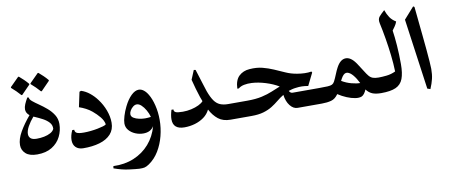

<svg xmlns="http://www.w3.org/2000/svg" viewBox="-82 -1082 4039 1726"><g transform="rotate(-10 1937.0 -219.0)"><path d="M188 6Q118 6 83.5 -25.5Q49 -57 49 -103Q49 -158 86.5 -223Q124 -288 180 -354Q149 -378 149 -412Q149 -433 159.5 -458Q170 -483 188 -514L201 -511Q201 -494 224 -475Q247 -456 281.5 -432.5Q316 -409 350.5 -379.5Q385 -350 408 -313.5Q431 -277 431 -231Q431 -170 404 -115.5Q377 -61 323 -27.5Q269 6 188 6ZM136 -189Q136 -164 153 -149Q170 -134 208 -134Q243 -134 276 -140.5Q309 -147 334.5 -161Q360 -175 369 -196Q371 -230 349 -254.5Q327 -279 293 -297Q259 -315 224 -330Q217 -333 212 -335Q179 -297 157.5 -258Q136 -219 136 -189ZM319 -547Q300 -569 280 -588.5Q260 -608 238 -627V-634L318 -714H325Q346 -696 366 -677Q386 -658 405 -635V-628L326 -547ZM140 -544Q121 -566 101 -585.5Q81 -605 59 -624V-631L139 -711H146Q167 -693 187 -674Q207 -655 226 -632V-625L147 -544Z M630 -347 659 -483 674 -489Q715 -476 751 -447Q787 -418 815 -380Q852 -331 873.5 -273Q895 -215 895 -160Q895 -97 858 -56Q821 -15 755 4.5Q689 24 603 23Q561 22 537 -1.5Q513 -25 513 -67Q513 -107 535 -155H553Q553 -134 570 -124.5Q587 -115 636 -115Q665 -115 698 -118.5Q731 -122 761.5 -128Q792 -134 813.5 -140.5Q835 -147 841 -154Q835 -189 807.5 -222.5Q780 -256 745 -285Q720 -306 690 -321.5Q660 -337 630 -347Z M1186 -409Q1209 -409 1230.5 -392.5Q1252 -376 1269 -347Q1294 -306 1309.5 -243Q1325 -180 1325 -109Q1325 -36 1306.5 36.5Q1288 109 1251.5 169.5Q1215 230 1160 268Q1135 285 1117 289Q1099 293 1070 292Q1037 290 974.5 282Q912 274 840 248L843 228Q946 232 1030.5 197Q1115 162 1173.5 95Q1232 28 1257 -64Q1242 -39 1218 -26.5Q1194 -14 1160 -14Q1123 -14 1088 -28.5Q1053 -43 1030 -69.5Q1007 -96 1007 -132Q1007 -158 1019.5 -199.5Q1032 -241 1052 -281Q1081 -340 1116.5 -374.5Q1152 -409 1186 -409ZM1074 -205Q1074 -183 1095 -170Q1116 -157 1145 -151Q1174 -145 1199 -145Q1223 -145 1252 -149Q1243 -182 1225.5 -212.5Q1208 -243 1187 -262.5Q1166 -282 1145 -282Q1128 -282 1111.5 -269Q1095 -256 1084.5 -238Q1074 -220 1074 -205Z M1670 -414 1705 -498 1721 -495Q1726 -481 1736.5 -446Q1747 -411 1760.5 -369Q1774 -327 1786 -289Q1807 -232 1829.5 -200Q1852 -168 1882.5 -155Q1913 -142 1957 -142H1964Q1987 -142 1995.5 -120.5Q2004 -99 2004 -73Q2004 -46 1995.5 -23Q1987 0 1964 0H1953Q1885 0 1842 -34Q1799 -68 1769 -125Q1749 -84 1712.5 -57.5Q1676 -31 1629.5 -17.5Q1583 -4 1534 -4Q1430 -4 1430 -95Q1430 -131 1445 -180H1463Q1461 -162 1477.5 -153.5Q1494 -145 1544 -145Q1583 -145 1621 -153.5Q1659 -162 1689 -176.5Q1719 -191 1733 -208Q1729 -218 1725.5 -228Q1722 -238 1718 -248Q1705 -286 1693 -328.5Q1681 -371 1670 -414Z M2565 0Q2527 0 2497 -38Q2467 -76 2459 -137Q2426 -117 2397 -93Q2368 -69 2334.5 -48Q2301 -27 2255.5 -13.5Q2210 0 2144 0H1964Q1929 0 1911.5 -22.5Q1894 -45 1894 -71Q1894 -98 1912 -120Q1930 -142 1964 -142H2130Q2209 -142 2264 -154.5Q2319 -167 2360.5 -184.5Q2402 -202 2440 -217Q2389 -248 2322.5 -268.5Q2256 -289 2197 -292Q2159 -294 2127 -287.5Q2095 -281 2075 -264H2061Q2064 -342 2102.5 -378Q2141 -414 2199 -418Q2265 -423 2317 -409.5Q2369 -396 2415 -376Q2464 -355 2511.5 -333.5Q2559 -312 2614 -303Q2649 -297 2682 -296Q2715 -295 2744 -300L2749 -290L2693 -177Q2636 -188 2582 -180Q2562 -178 2545 -173.5Q2528 -169 2513 -164Q2524 -142 2545 -142H2786Q2807 -142 2817.5 -119.5Q2828 -97 2827 -70Q2827 -44 2816.5 -22Q2806 0 2786 0Z M3149 0Q3125 9 3090 3.5Q3055 -2 3015 -18.5Q2975 -35 2937 -60Q2910 -20 2872.5 -10Q2835 0 2786 0Q2757 0 2737 -21.5Q2717 -43 2717 -72Q2717 -102 2737 -122Q2757 -142 2786 -142Q2837 -142 2864.5 -143.5Q2892 -145 2905.5 -152Q2919 -159 2928 -176Q2942 -203 2955.5 -237Q2969 -271 2982 -295Q3017 -361 3064.5 -363.5Q3112 -366 3156 -304Q3159 -300 3161 -297Q3191 -252 3209 -222.5Q3227 -193 3242 -175Q3257 -157 3277 -149.5Q3297 -142 3330 -142Q3351 -142 3361.5 -119.5Q3372 -97 3372 -70Q3372 -44 3361.5 -22Q3351 0 3330 0Q3279 0 3248 -13Q3217 -26 3194 -57Q3186 -37 3174.5 -21.5Q3163 -6 3149 0ZM3013 -208Q3002 -192 2992 -171Q3034 -146 3079.5 -134Q3125 -122 3158 -122Q3136 -167 3110.5 -197.5Q3085 -228 3060 -233.5Q3035 -239 3013 -208Z M3572 -611Q3565 -589 3550 -568Q3535 -547 3527 -536Q3536 -478 3542 -396Q3548 -314 3548 -226Q3548 -143 3529 -93Q3510 -43 3462.5 -21.5Q3415 0 3328 0Q3295 0 3278.5 -22Q3262 -44 3262 -70Q3262 -97 3278.5 -119.5Q3295 -142 3328 -142Q3360 -142 3402.5 -146.5Q3445 -151 3485 -170Q3483 -242 3474 -320Q3465 -398 3452 -475.5Q3439 -553 3424 -621Q3416 -659 3433.5 -680Q3451 -701 3484 -730Q3498 -690 3517.5 -661Q3537 -632 3572 -611Z M3757 -711Q3759 -692 3762.5 -657Q3766 -622 3771 -572Q3777 -511 3784 -443.5Q3791 -376 3796.5 -314Q3802 -252 3805.5 -205Q3809 -158 3809 -137Q3809 -86 3799.5 -46Q3790 -6 3770 41L3743 32L3653 -613L3746 -718Z"/></g></svg>

Font: Bona Nova SC
Style: Bold
Weight: 700
Designer: Mateusz Machalski
Foundry: Capitalics
Version: Version 4.001; ttfautohint (v1.8.4.7-5d5b)